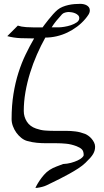

<svg xmlns="http://www.w3.org/2000/svg" viewBox="-20 -730 531 978"><path d="M437.5 -677.2Q437.5 -666 430.4 -655Q423.3 -644 414.6 -633.8Q396 -611.8 372.6 -594.2Q349.1 -576.7 323 -564.2Q296.9 -551.8 268.3 -545.2Q239.7 -538.6 210.9 -538.6Q188 -497.6 168 -451.9Q147.9 -406.2 133.1 -358.2Q118.2 -310.1 109.6 -261Q101.1 -211.9 101.1 -164.6Q101.1 -135.3 116.7 -110.6Q132.3 -85.9 163.6 -75.2Q187 -66.9 209.2 -65.2Q231.4 -63.5 253.4 -63.5H316.4Q340.3 -63.5 364.3 -60.5Q388.2 -57.6 413.6 -47.9Q420.9 -44.9 429.9 -38.6Q439 -32.2 446.5 -23.4Q454.1 -14.6 459.2 -4.2Q464.4 6.3 464.4 17.1Q464.4 26.9 462.2 35.6Q460 44.4 454.6 54Q449.2 63.5 439.5 74.5Q429.7 85.4 415 99.6Q400.4 113.8 378.2 128.2Q356 142.6 332 155.8Q308.1 168.9 285.9 180.2Q263.7 191.4 249.5 198.2Q234.9 205.6 216.1 214.4Q197.3 223.1 167.5 227.1H160.2Q161.1 225.1 166.7 214.4Q172.4 203.6 181.9 189.5Q191.4 175.3 204.1 160.6Q216.8 146 232.4 135.7Q249 125 267.1 118.4Q285.2 111.8 301.3 105.5Q322.8 104.5 341.8 99.4Q360.8 94.2 375.2 87.4Q389.6 80.6 397.9 73Q406.2 65.4 406.2 59.6Q406.2 40 397 30.8Q387.7 21.5 369.6 14.6Q342.3 4.4 317.1 2Q292 -0.5 266.6 -0.5H213.4Q190.9 -0.5 167.5 -2.7Q144 -4.9 119.1 -11.7Q103 -16.1 88.6 -27.6Q74.2 -39.1 63.2 -54.4Q52.2 -69.8 45.7 -87.6Q39.1 -105.5 39.1 -123Q39.1 -192.9 48.6 -251.5Q58.1 -310.1 74 -359.9Q89.8 -409.7 110.6 -452.6Q131.3 -495.6 153.8 -534.2Q119.6 -534.2 85 -535.6Q50.3 -537.1 17.1 -545.9L70.8 -599.6Q80.1 -596.7 89.8 -594.7Q99.6 -592.8 113.5 -591.8Q127.4 -590.8 147.5 -590.6Q167.5 -590.3 196.8 -590.3Q198.7 -593.3 207.3 -604.7Q215.8 -616.2 227.1 -630.1Q238.3 -644 250.7 -658Q263.2 -671.9 273.4 -680.2Q284.7 -689.5 299.1 -695.3Q313.5 -701.2 328.9 -704.6Q344.2 -708 359.9 -709.2Q375.5 -710.4 389.2 -710.4Q397 -710.4 405.5 -708.7Q414.1 -707 421.1 -703.1Q428.2 -699.2 432.9 -692.9Q437.5 -686.5 437.5 -677.2ZM330.6 -668.9Q321.8 -668.9 311.5 -666Q301.3 -663.1 295.9 -657.2Q278.8 -638.7 266.4 -623.3Q253.9 -607.9 243.2 -590.8H281.2Q290.5 -590.8 307.6 -593.5Q324.7 -596.2 341.6 -601.8Q358.4 -607.4 371.1 -616.2Q383.8 -625 383.8 -637.7Q383.8 -646.5 377.9 -652.3Q372.1 -658.2 363.8 -661.9Q355.5 -665.5 346.4 -667.2Q337.4 -668.9 330.6 -668.9Z"/></svg>

Font: Cardo
Style: Bold
Weight: 700
Designer: David J. Perry
Foundry: David J. Perry
Version: Version 1.0011